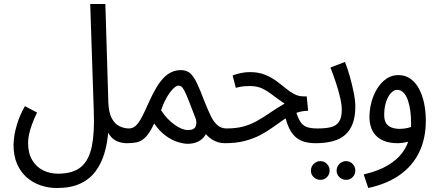

<svg xmlns="http://www.w3.org/2000/svg" viewBox="-20 -714 2193 964"><path d="M48 14Q48 -1 51.5 -28.5Q55 -56 67 -95Q79 -134 105 -181L166 -149Q151 -118 141 -90.5Q131 -63 126 -40Q121 -17 121 4Q121 55 141.5 89.5Q162 124 196 141Q230 158 271 158Q347 158 387 124Q427 90 441 21Q455 -48 451 -152L433 -694H509L524 -199Q526 -148 541.5 -119.5Q557 -91 580.5 -80Q604 -69 628 -69Q649 -69 658.5 -60Q668 -51 668 -34Q668 -18 658 -6.5Q648 5 619 5Q597 5 578 -1Q559 -7 545 -19.5Q531 -32 522 -50Q513 -68 509 -92L524 -59Q520 2 504.5 54.5Q489 107 459.5 146.5Q430 186 382.5 208Q335 230 266 230Q223 230 183.5 216.5Q144 203 113.5 176Q83 149 65.5 108.5Q48 68 48 14Z M618 5 627 -69Q647 -69 662 -83Q677 -97 692.5 -126.5Q708 -156 729 -204Q747 -244 765 -274Q783 -304 802 -323.5Q821 -343 842.5 -352.5Q864 -362 888 -362Q917 -362 935 -346Q953 -330 969.5 -295Q986 -260 1007 -204Q1023 -164 1037.5 -133.5Q1052 -103 1071 -86Q1090 -69 1118 -69Q1139 -69 1148.5 -60Q1158 -51 1158 -34Q1158 -18 1148 -6.5Q1138 5 1109 5Q1075 5 1045.5 -13Q1016 -31 992 -70L1026 -74Q1020 -46 1005 -27.5Q990 -9 969 -0.5Q948 8 922 8Q902 8 872.5 -1Q843 -10 812 -32.5Q781 -55 754 -94Q732 -46 710.5 -25Q689 -4 666.5 0.5Q644 5 618 5ZM789 -160Q803 -138 820 -120Q837 -102 855.5 -88.5Q874 -75 891.5 -68Q909 -61 924 -61Q956 -61 963 -81Q970 -101 961 -122Q940 -178 927 -210.5Q914 -243 905.5 -259Q897 -275 890.5 -279.5Q884 -284 876 -284Q864 -284 847 -266Q830 -248 814.5 -220Q799 -192 789 -160Z M1565 5Q1535 5 1510.5 -1.5Q1486 -8 1466.5 -24Q1447 -40 1433 -68Q1419 -96 1409 -140L1461 -167Q1474 -127 1486 -106Q1498 -85 1518.5 -77Q1539 -69 1575 -69Q1596 -69 1605.5 -60Q1615 -51 1615 -34Q1615 -18 1604.5 -6.5Q1594 5 1565 5ZM1108 5 1117 -69Q1165 -69 1200.5 -78.5Q1236 -88 1267 -105Q1298 -122 1331.5 -145Q1365 -168 1409 -194Q1374 -217 1348.5 -237Q1323 -257 1297 -269.5Q1271 -282 1234 -282Q1218 -282 1206 -281Q1194 -280 1184.5 -278Q1175 -276 1164 -273L1148 -335Q1168 -343 1190.5 -347.5Q1213 -352 1234 -352Q1277 -352 1308.5 -339.5Q1340 -327 1365 -309Q1390 -291 1411.5 -273Q1433 -255 1455.5 -242.5Q1478 -230 1506 -230H1520L1527 -158Q1491 -157 1462 -145Q1433 -133 1406 -114.5Q1379 -96 1350 -75Q1321 -54 1287 -36Q1253 -18 1209.5 -6.5Q1166 5 1108 5Z M1718 189Q1698 189 1684 175.5Q1670 162 1670 143Q1670 123 1684 109Q1698 95 1718 95Q1737 95 1750.5 109Q1764 123 1764 142Q1764 162 1750.5 175.5Q1737 189 1718 189ZM1589 189Q1569 189 1555 175.5Q1541 162 1541 143Q1541 123 1555 109Q1569 95 1589 95Q1608 95 1621.5 109Q1635 123 1635 142Q1635 162 1621.5 175.5Q1608 189 1589 189Z M1565 5 1575 -69Q1614 -69 1641 -75.5Q1668 -82 1682 -102.5Q1696 -123 1696 -163Q1696 -188 1688 -223Q1680 -258 1667 -297.5Q1654 -337 1639 -375L1712 -403Q1725 -371 1736.5 -330Q1748 -289 1756 -249Q1764 -209 1764 -179Q1764 -129 1751 -94Q1738 -59 1713 -37Q1688 -15 1650.5 -5Q1613 5 1565 5Z M1829 230 1806 162Q1881 144 1927.5 116Q1974 88 1999.5 53.5Q2025 19 2034.5 -19Q2044 -57 2044 -95Q2044 -128 2040 -158Q2036 -188 2027.5 -212Q2019 -236 2005.5 -249.5Q1992 -263 1974 -263Q1958 -263 1943 -247Q1928 -231 1918.5 -202.5Q1909 -174 1909 -136Q1909 -109 1919.5 -94Q1930 -79 1948 -73Q1966 -67 1987 -67Q2007 -67 2027 -71.5Q2047 -76 2061 -85L2065 -22Q2049 -7 2024 -1Q1999 5 1978 5Q1937 5 1909.5 -6Q1882 -17 1865.5 -35.5Q1849 -54 1842 -77.5Q1835 -101 1835 -125Q1835 -164 1845 -201.5Q1855 -239 1874.5 -270Q1894 -301 1920.5 -319Q1947 -337 1980 -337Q2015 -337 2041 -318.5Q2067 -300 2084 -268Q2101 -236 2109.5 -195Q2118 -154 2118 -108Q2118 -20 2085.5 48.5Q2053 117 1989 163Q1925 209 1829 230Z"/></svg>

Font: Noto Sans Arabic ExtraCondensed
Style: Regular
Weight: 400
Width: 2
Designer: Monotype Design Team, Nadine Chahine, Nizar Qandah and Khaled Hosny
Foundry: Monotype Imaging Inc.
Version: Version 2.012